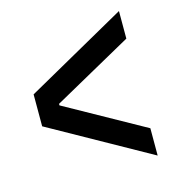

<svg xmlns="http://www.w3.org/2000/svg" viewBox="-89 -651 677 720"><g transform="rotate(-15 250.0 -290.5)"><path d="M436 -10 46 -228V-352L436 -571V-464L129 -293V-287L436 -116Z"/></g></svg>

Font: M PLUS Code Latin Medium
Style: Regular
Weight: 500
Designer: Coji Morishita
Foundry: UNDERFOREST DESIGN
Version: Version 1.002; ttfautohint (v1.8.3)